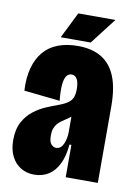

<svg xmlns="http://www.w3.org/2000/svg" viewBox="-80 -725 559 789"><g transform="rotate(10 200.0 -330.0)"><path d="M118 12Q86 12 61.5 -3Q37 -18 23 -46Q9 -74 9 -113Q9 -158 25 -188Q41 -218 66 -237.5Q91 -257 118.5 -268.5Q146 -280 168 -288Q193 -297 206.5 -307Q220 -317 225 -330.5Q230 -344 230 -364Q230 -392 222 -406Q214 -420 199 -420Q185 -420 177 -407.5Q169 -395 167 -369.5Q165 -344 169 -305L19 -321Q16 -374 27 -415Q38 -456 61.5 -484Q85 -512 121 -526Q157 -540 205 -540Q263 -540 302.5 -516.5Q342 -493 362 -444.5Q382 -396 382 -319V-192Q382 -160 382 -128Q382 -96 382 -64Q382 -32 382 0H248Q248 -34 248 -67.5Q248 -101 248 -135H240Q236 -87 220 -54Q204 -21 178 -4.5Q152 12 118 12ZM188 -112Q198 -112 205.5 -118Q213 -124 218 -135Q223 -146 225.5 -159Q228 -172 228 -185V-256L249 -272Q241 -260 231 -251.5Q221 -243 210.5 -236.5Q200 -230 190.5 -223Q181 -216 174 -208Q167 -200 162.5 -188Q158 -176 158 -159Q158 -132 167.5 -122Q177 -112 188 -112ZM253 -563H128L182 -672H337Z"/></g></svg>

Font: Bricolage Grotesque 96pt ExtraBold Condensed
Style: Regular
Weight: 800
Width: 3
Version: Version 1.001;gftools[0.9.33.dev8+g029e19f]